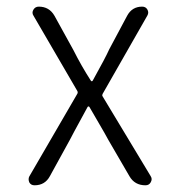

<svg xmlns="http://www.w3.org/2000/svg" viewBox="-20 -553 540 573"><path d="M83 0Q72.3 0 67.4 -8.8Q65.4 -13.7 65.4 -18.1Q65.4 -22.5 67.4 -26.4L210.9 -273.4Q212.9 -277.3 210.9 -281.2L80.1 -505.9Q74.2 -514.6 79.6 -523.9Q85 -533.2 95.7 -533.2Q127 -533.2 142.6 -505.9L199.2 -403.3Q222.7 -356.4 251 -312.5Q252 -310.5 253.9 -310.5Q255.9 -310.5 256.8 -312.5Q295.9 -382.8 305.7 -405.3L359.4 -505.9Q374 -533.2 404.3 -533.2Q415 -533.2 419.9 -524.4Q424.8 -515.6 419.9 -506.8L286.1 -272.5Q284.2 -268.6 286.1 -265.6L429.7 -27.3Q432.6 -22.5 432.6 -18.6Q432.6 -13.7 429.7 -8.8Q424.8 0 414.1 0Q381.8 0 366.2 -27.3L303.7 -134.8Q294.9 -151.4 274.9 -185.5Q254.9 -219.7 247.1 -233.4Q246.1 -235.4 244.1 -235.4Q242.2 -235.4 241.2 -233.4Q189.5 -138.7 188.5 -135.7L128.9 -27.3Q114.3 0 83 0Z"/></svg>

Font: Gen Jyuu Gothic L Monospace Light
Style: Regular
Weight: 300
Designer: [Source Han Sans]
Ryoko NISHIZUKA  (kana & ideographs); Paul D. Hunt (Latin, Greek & Cyrillic); Wenlong ZHANG  (bopomofo
Version: Version 1.002.20150607